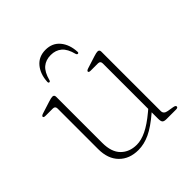

<svg xmlns="http://www.w3.org/2000/svg" viewBox="-177 -777 920 920"><g transform="rotate(-45 283.0 -317.5)"><path d="M110 -130V-404.5Q110 -421 94 -421H45Q31.5 -421 31.5 -427.5Q31.5 -433.5 44 -437.5L107 -457.5Q124 -463 132.5 -463Q145 -463 145 -449V-137Q145 -75 175.8 -44.2Q206.5 -13.5 256 -13.5Q286.5 -13.5 322.2 -30.8Q358 -48 403.5 -86L416 -96.5V-404.5Q416 -421 400 -421H351Q337.5 -421 337.5 -427.5Q337.5 -433.5 350 -437.5L413 -457.5Q430 -463 438.5 -463Q451 -463 451 -449V-46.5Q451 -27 475.5 -23L505.5 -18Q521 -15.5 521 -8Q521 0 507.5 0H443.5Q427.5 0 421.8 -5.8Q416 -11.5 416 -30V-73.5L414.5 -72Q362 -27 322.2 -8.5Q282.5 10 243.5 10Q183 10 146.5 -27Q110 -64 110 -130ZM268 -609.5Q234.5 -609.5 212.2 -590.8Q190 -572 178.5 -528.5Q176.5 -521.5 171.5 -521.5Q165.5 -521.5 165.5 -529.5Q168 -580.5 195 -612.8Q222 -645 268 -645Q314 -645 340.8 -612.8Q367.5 -580.5 370 -529.5Q370.5 -521.5 364 -521.5Q359 -521.5 356.5 -528.5Q345.5 -572 323.2 -590.8Q301 -609.5 268 -609.5Z"/></g></svg>

Font: Fraunces 9pt Thin
Style: Regular
Weight: 100
Version: Version 1.000;[b76b70a41]